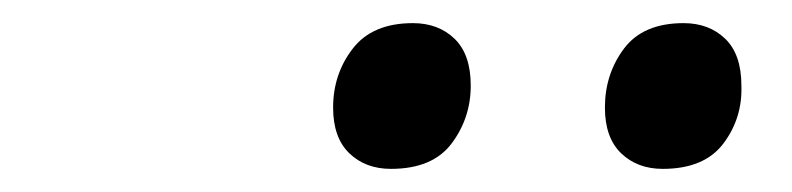

<svg xmlns="http://www.w3.org/2000/svg" viewBox="-20 -815 685 166"><path d="M318 -669Q296 -669 282 -682.5Q268 -696 268 -722Q268 -751 285 -773Q302 -795 337 -795Q359 -795 373 -781.5Q387 -768 387 -741Q387 -713 370.5 -691Q354 -669 318 -669ZM553 -669Q531 -669 517 -682.5Q503 -696 503 -722Q503 -751 519.5 -773Q536 -795 571 -795Q593 -795 607 -781.5Q621 -768 621 -741Q622 -713 605.5 -691Q589 -669 553 -669Z"/></svg>

Font: Playwrite IS
Style: Regular
Weight: 400
Designer: Veronika Burian, José Scaglione
Foundry: TypeTogether
Version: Version 1.002